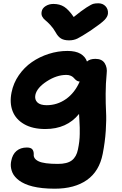

<svg xmlns="http://www.w3.org/2000/svg" viewBox="-20 -871 738 1161"><path d="M574.2 -851.1Q601.6 -851.1 618.2 -833.3Q634.8 -815.4 632.8 -789.1Q631.3 -770.5 612.5 -750.7Q593.8 -731 527.8 -686Q471.7 -649.4 448.7 -638.2Q425.8 -627 397.9 -627Q367.2 -627 348.9 -638.2Q330.6 -649.4 316.9 -674.8Q302.7 -700.2 284.2 -720Q265.6 -739.7 253.9 -748.8Q242.2 -757.8 235.4 -770.8Q228.5 -783.7 231.9 -800.8Q235.4 -821.3 255.9 -834.2Q276.4 -847.2 303.2 -847.2Q340.8 -847.2 367.9 -830.1Q395 -813 425.8 -768.1Q473.6 -807.1 503.2 -825.9Q532.7 -844.7 544.7 -847.9Q556.6 -851.1 574.2 -851.1ZM311 270Q271 270 237.1 266.4Q203.1 262.7 177.5 256.3Q151.9 250 131.1 240.7Q110.4 231.4 96.2 220.9Q82 210.4 71.5 198.2Q61 186 55.7 174.1Q50.3 162.1 47.6 149.2Q44.9 136.2 45.2 124.8Q45.4 113.3 47.9 102.1Q55.2 62.5 79.8 41.7Q104.5 21 142.1 21Q166 21 175 31.5Q184.1 42 184.1 61Q180.7 88.9 213.6 104.5Q246.6 120.1 330.1 120.1Q386.7 120.1 414.6 98.6Q442.4 77.1 451.2 33.2Q456.5 8.3 459.2 -14.4Q461.9 -37.1 462.2 -60.8Q462.4 -84.5 462.2 -99.4Q461.9 -114.3 460.2 -142.1Q458.5 -169.9 458 -182.1Q384.3 -90.8 253.9 -90.8Q176.8 -90.8 125.7 -120.4Q74.7 -149.9 55.9 -199.7Q37.1 -249.5 49.8 -312Q61 -368.7 94 -416.3Q127 -463.9 172.9 -495.6Q218.8 -527.3 274.7 -545.2Q330.6 -563 388.2 -563Q438 -563 467 -545.7Q496.1 -528.3 505.9 -499Q523.4 -515.1 557.1 -515.1Q596.7 -515.1 613.3 -488.5Q629.9 -461.9 625 -425.8Q619.1 -365.7 618.9 -304Q618.7 -242.2 621.3 -195.1Q624 -147.9 619.6 -80.3Q615.2 -12.7 601.1 59.1Q580.6 164.6 505.9 217.3Q431.2 270 311 270ZM193.8 -296.9Q188.5 -269 205.8 -252Q223.1 -234.9 262.2 -234.9Q326.2 -234.9 379.2 -272.2Q432.1 -309.6 461.9 -377.9Q452.6 -378.4 445.6 -382.6Q438.5 -386.7 433.3 -392.6Q428.2 -398.4 422.1 -404.1Q416 -409.7 405.5 -413.8Q395 -418 380.9 -418Q322.8 -418 262.9 -379.2Q203.1 -340.3 193.8 -296.9Z"/></svg>

Font: Shantell Sans Irregular Bouncy
Style: Bold Italic
Weight: 700
Italic angle: -11.31°
Designer: Stephen Nixon, Anya Danilova, Shantell Martin
Foundry: Arrow Type
Version: Version 1.006;[9816181b4]